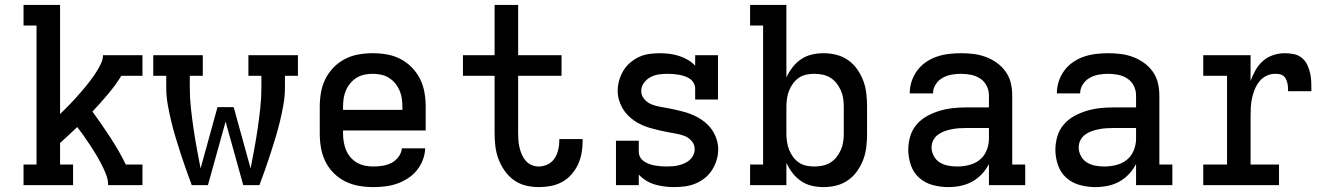

<svg xmlns="http://www.w3.org/2000/svg" viewBox="-20 -755 5440 783"><path d="M76 0V-84H129V-651H76V-735H225V-290Q236 -300 246.5 -311Q257 -322 267.5 -332.5Q278 -343 288 -354.5Q298 -366 308 -377Q318 -388 327.5 -400Q337 -412 346.5 -424Q356 -436 364.5 -448.5Q373 -461 380.5 -474Q388 -487 394 -501Q400 -515 400 -530H561V-446H475Q450 -406 419.5 -370Q389 -334 357 -300Q376 -274 394 -248Q412 -222 429.5 -195Q447 -168 463 -140.5Q479 -113 493 -84H561V0H421Q421 -23 412.5 -44Q404 -65 393.5 -85.5Q383 -106 371.5 -125Q360 -144 347.5 -163Q335 -182 322 -200.5Q309 -219 295 -237Q278 -221 260.5 -204.5Q243 -188 225 -172V-84H278V0Z M762 0Q750 -32 738.5 -64.5Q727 -97 716.5 -129.5Q706 -162 696 -195Q686 -228 678 -261.5Q670 -295 664 -329Q658 -363 658 -398V-446H605V-530H807V-446H754V-398Q754 -356 758.5 -314.5Q763 -273 769 -232Q775 -191 782.5 -150Q790 -109 798 -68L867 -318H933L1002 -68Q1010 -109 1017.5 -150Q1025 -191 1031 -232Q1037 -273 1041.5 -314.5Q1046 -356 1046 -398V-446H993V-530H1195V-446H1142V-398Q1142 -363 1136 -329Q1130 -295 1122 -261.5Q1114 -228 1104 -195Q1094 -162 1083.5 -129.5Q1073 -97 1061.5 -64.5Q1050 -32 1038 0H972L900 -259L828 0Z M1502 8Q1473 8 1444 3Q1415 -2 1388.5 -15Q1362 -28 1341 -49Q1320 -70 1307 -96.5Q1294 -123 1289 -152Q1284 -181 1284 -210V-320Q1284 -349 1289 -378Q1294 -407 1307 -433Q1320 -459 1340.5 -480Q1361 -501 1387 -514.5Q1413 -528 1442 -533Q1471 -538 1500 -538Q1529 -538 1558 -533Q1587 -528 1613 -514.5Q1639 -501 1659.5 -480Q1680 -459 1693 -433Q1706 -407 1711 -378Q1716 -349 1716 -320V-223H1379V-210Q1379 -193 1382 -175.5Q1385 -158 1391.5 -142.5Q1398 -127 1409.5 -113.5Q1421 -100 1436 -91.5Q1451 -83 1468 -79.5Q1485 -76 1502 -76Q1521 -76 1540 -79Q1559 -82 1576 -90.5Q1593 -99 1605 -115Q1617 -131 1619 -150H1714Q1713 -125 1704 -102Q1695 -79 1679.5 -60Q1664 -41 1643 -27.5Q1622 -14 1599 -6Q1576 2 1551.5 5Q1527 8 1502 8ZM1621 -307V-320Q1621 -337 1618.5 -354Q1616 -371 1609 -387Q1602 -403 1591 -416Q1580 -429 1565.5 -438Q1551 -447 1534 -450.5Q1517 -454 1500 -454Q1483 -454 1466 -450.5Q1449 -447 1434.5 -438Q1420 -429 1409 -416Q1398 -403 1391 -387Q1384 -371 1381.5 -354Q1379 -337 1379 -320V-307Z M2177 8Q2150 8 2123.5 1.5Q2097 -5 2075 -21Q2053 -37 2037.5 -59.5Q2022 -82 2012.5 -107.5Q2003 -133 2000 -160Q1997 -187 1997 -214V-446H1868V-530H1997V-735H2093V-530H2270V-446H2093V-214Q2093 -199 2094 -184Q2095 -169 2098.5 -154Q2102 -139 2108 -125Q2114 -111 2124 -99.5Q2134 -88 2148 -82Q2162 -76 2177 -76Q2196 -76 2213.5 -84.5Q2231 -93 2241.5 -109Q2252 -125 2256.5 -144Q2261 -163 2261 -182Q2261 -183 2261 -184.5Q2261 -186 2261 -188H2356Q2356 -185 2356 -182.5Q2356 -180 2356 -177Q2356 -153 2351.5 -129Q2347 -105 2336.5 -83Q2326 -61 2309.5 -42.5Q2293 -24 2271.5 -12.5Q2250 -1 2226 3.5Q2202 8 2177 8Z M2729 8Q2710 8 2690 5.5Q2670 3 2651 -2.5Q2632 -8 2615 -18.5Q2598 -29 2585 -43V0H2492V-181H2585V-136Q2585 -124 2591 -113.5Q2597 -103 2607 -96.5Q2617 -90 2628 -86Q2639 -82 2651 -80Q2663 -78 2674.5 -77Q2686 -76 2698 -76Q2711 -76 2723.5 -77Q2736 -78 2748 -81Q2760 -84 2771.5 -89Q2783 -94 2792.5 -102.5Q2802 -111 2807.5 -122.5Q2813 -134 2813 -147Q2813 -165 2801 -179.5Q2789 -194 2772 -200.5Q2755 -207 2737 -210Q2719 -213 2701.5 -216.5Q2684 -220 2666.5 -224Q2649 -228 2631.5 -233Q2614 -238 2597.5 -245.5Q2581 -253 2566.5 -263Q2552 -273 2539 -286.5Q2526 -300 2517.5 -315.5Q2509 -331 2504 -348.5Q2499 -366 2499 -384Q2499 -406 2505 -427Q2511 -448 2522 -466.5Q2533 -485 2550 -499.5Q2567 -514 2586.5 -523Q2606 -532 2628 -535Q2650 -538 2671 -538Q2691 -538 2710.5 -535.5Q2730 -533 2749 -527Q2768 -521 2785 -511Q2802 -501 2815 -487V-530H2908V-349H2815V-394Q2815 -406 2809 -416.5Q2803 -427 2793.5 -433.5Q2784 -440 2772.5 -444Q2761 -448 2749.5 -450Q2738 -452 2726 -453Q2714 -454 2702 -454Q2685 -454 2667 -451.5Q2649 -449 2633 -440.5Q2617 -432 2606 -417Q2595 -402 2595 -384Q2595 -366 2607 -351.5Q2619 -337 2635.5 -330Q2652 -323 2670 -320Q2688 -317 2706 -313.5Q2724 -310 2741.5 -306Q2759 -302 2776 -297Q2793 -292 2809.5 -284.5Q2826 -277 2841 -267Q2856 -257 2868.5 -244Q2881 -231 2890 -215.5Q2899 -200 2904 -182Q2909 -164 2909 -146Q2909 -124 2902.5 -102.5Q2896 -81 2884 -62Q2872 -43 2854.5 -29Q2837 -15 2816.5 -6.5Q2796 2 2774 5Q2752 8 2729 8Z M3339 8Q3314 8 3290.5 2.5Q3267 -3 3247 -16.5Q3227 -30 3212 -49.5Q3197 -69 3187 -91V0H3039V-84H3092V-651H3039V-735H3187V-439Q3197 -461 3212 -480.5Q3227 -500 3247 -513.5Q3267 -527 3290.5 -532.5Q3314 -538 3339 -538Q3365 -538 3391 -531.5Q3417 -525 3439 -509.5Q3461 -494 3476.5 -471.5Q3492 -449 3501 -424.5Q3510 -400 3513 -373.5Q3516 -347 3516 -320V-210Q3516 -183 3513 -156.5Q3510 -130 3501 -105.5Q3492 -81 3476.5 -58.5Q3461 -36 3439 -20.5Q3417 -5 3391 1.5Q3365 8 3339 8ZM3301 -76Q3318 -76 3335 -79.5Q3352 -83 3366.5 -92Q3381 -101 3391.5 -114.5Q3402 -128 3409 -143.5Q3416 -159 3418.5 -176Q3421 -193 3421 -210V-320Q3421 -337 3418.5 -354Q3416 -371 3409 -386.5Q3402 -402 3391.5 -415.5Q3381 -429 3366.5 -438Q3352 -447 3335 -450.5Q3318 -454 3301 -454Q3284 -454 3267.5 -450.5Q3251 -447 3237.5 -437.5Q3224 -428 3214 -414.5Q3204 -401 3198 -385.5Q3192 -370 3189.5 -353.5Q3187 -337 3187 -320V-210Q3187 -193 3189.5 -176.5Q3192 -160 3198 -144.5Q3204 -129 3214 -115.5Q3224 -102 3237.5 -92.5Q3251 -83 3267.5 -79.5Q3284 -76 3301 -76Z M3847 8Q3815 8 3783.5 -0.5Q3752 -9 3728.5 -30Q3705 -51 3694.5 -82Q3684 -113 3684 -144Q3684 -172 3692 -199Q3700 -226 3718 -247Q3736 -268 3760.5 -281.5Q3785 -295 3811.5 -303Q3838 -311 3865.5 -314Q3893 -317 3921 -317H4013V-366Q4013 -387 4003.5 -405.5Q3994 -424 3977 -435Q3960 -446 3939.5 -450Q3919 -454 3899 -454Q3879 -454 3860 -450.5Q3841 -447 3824 -437.5Q3807 -428 3796 -411Q3785 -394 3785 -375Q3785 -374 3785 -374Q3785 -374 3785 -374H3690Q3690 -375 3690 -375Q3690 -375 3690 -375Q3690 -400 3698 -424Q3706 -448 3721 -468Q3736 -488 3756.5 -502Q3777 -516 3800.5 -524Q3824 -532 3849 -535Q3874 -538 3899 -538Q3924 -538 3949.5 -535Q3975 -532 3999.5 -523Q4024 -514 4045 -499Q4066 -484 4081 -463Q4096 -442 4102 -417Q4108 -392 4108 -366V-84H4161V0H4013V-86Q4001 -63 3983.5 -44.5Q3966 -26 3944 -14Q3922 -2 3897 3Q3872 8 3847 8ZM3884 -76Q3908 -76 3932 -82Q3956 -88 3975 -103Q3994 -118 4003.5 -141.5Q4013 -165 4013 -189V-233H3921Q3906 -233 3891 -232Q3876 -231 3861 -228Q3846 -225 3832 -220Q3818 -215 3805.5 -206Q3793 -197 3786 -183Q3779 -169 3779 -154Q3779 -136 3788 -119Q3797 -102 3812.5 -92.5Q3828 -83 3846.5 -79.5Q3865 -76 3884 -76Z M4447 8Q4415 8 4383.5 -0.5Q4352 -9 4328.5 -30Q4305 -51 4294.5 -82Q4284 -113 4284 -144Q4284 -172 4292 -199Q4300 -226 4318 -247Q4336 -268 4360.5 -281.5Q4385 -295 4411.5 -303Q4438 -311 4465.5 -314Q4493 -317 4521 -317H4613V-366Q4613 -387 4603.5 -405.5Q4594 -424 4577 -435Q4560 -446 4539.5 -450Q4519 -454 4499 -454Q4479 -454 4460 -450.5Q4441 -447 4424 -437.5Q4407 -428 4396 -411Q4385 -394 4385 -375Q4385 -374 4385 -374Q4385 -374 4385 -374H4290Q4290 -375 4290 -375Q4290 -375 4290 -375Q4290 -400 4298 -424Q4306 -448 4321 -468Q4336 -488 4356.5 -502Q4377 -516 4400.5 -524Q4424 -532 4449 -535Q4474 -538 4499 -538Q4524 -538 4549.5 -535Q4575 -532 4599.5 -523Q4624 -514 4645 -499Q4666 -484 4681 -463Q4696 -442 4702 -417Q4708 -392 4708 -366V-84H4761V0H4613V-86Q4601 -63 4583.5 -44.5Q4566 -26 4544 -14Q4522 -2 4497 3Q4472 8 4447 8ZM4484 -76Q4508 -76 4532 -82Q4556 -88 4575 -103Q4594 -118 4603.5 -141.5Q4613 -165 4613 -189V-233H4521Q4506 -233 4491 -232Q4476 -231 4461 -228Q4446 -225 4432 -220Q4418 -215 4405.5 -206Q4393 -197 4386 -183Q4379 -169 4379 -154Q4379 -136 4388 -119Q4397 -102 4412.5 -92.5Q4428 -83 4446.5 -79.5Q4465 -76 4484 -76Z M4887 0V-84H4984V-446H4887V-530H5080V-425Q5088 -447 5100 -468.5Q5112 -490 5130 -506Q5148 -522 5171.5 -530Q5195 -538 5219 -538Q5237 -538 5255.5 -534.5Q5274 -531 5288.5 -519.5Q5303 -508 5311 -491Q5319 -474 5323 -456Q5327 -438 5327.5 -419.5Q5328 -401 5328 -383H5233Q5233 -391 5232.5 -399.5Q5232 -408 5230 -416.5Q5228 -425 5224 -433Q5220 -441 5213.5 -446Q5207 -451 5198.5 -452.5Q5190 -454 5181 -454Q5162 -454 5145 -446Q5128 -438 5116 -423Q5104 -408 5097 -390.5Q5090 -373 5086 -355Q5082 -337 5081 -318.5Q5080 -300 5080 -281V-84H5196V0Z"/></svg>

Font: Iosevka Curly Slab MdEx
Style: Regular
Weight: 500
Width: 7
Monospace: yes
Designer: Belleve Invis
Foundry: Belleve Invis
Version: Version 11.1.0; ttfautohint (v1.8.3)